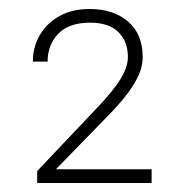

<svg xmlns="http://www.w3.org/2000/svg" viewBox="-20 -735 400 431"><path d="M320.3 -324.2H63.5V-351.1L198.2 -493.2Q234.4 -531.2 250.7 -557.9Q267.1 -584.5 267.1 -606.9Q267.1 -642.1 245.6 -663.1Q224.1 -684.1 182.1 -684.1Q134.8 -684.1 110.8 -659.2Q86.9 -634.3 86.9 -596.7H53.7Q53.7 -628.9 69.1 -655.8Q84.5 -682.6 113 -698.7Q141.6 -714.8 181.2 -714.8Q234.9 -714.8 267.6 -686.5Q300.3 -658.2 300.3 -607.4Q300.3 -583.5 288.3 -560.1Q276.4 -536.6 257.3 -513.7Q238.3 -490.7 215.3 -467.8L105.5 -355H320.3Z"/></svg>

Font: Robert Sans ExtraLight
Style: Regular
Weight: 250
Designer: Christian Robertson (extended by Adam Twardoch)
Foundry: Google
Version: Version 12.135;April 2, 2019;FontCreator 11.5.0.2425 64-bit;